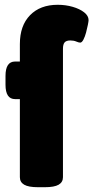

<svg xmlns="http://www.w3.org/2000/svg" viewBox="-20 -780 390 802"><path d="M139 2Q99 2 81 -8.5Q63 -19 63 -40V-366H43Q3 -366 3 -426V-463Q3 -523 43 -523H63V-596Q63 -673 105.5 -716.5Q148 -760 221 -760Q254 -760 283.5 -751.5Q313 -743 331.5 -728.5Q350 -714 350 -696Q350 -691 347 -676Q344 -661 339.5 -644Q335 -627 328.5 -614.5Q322 -602 315 -602Q309 -602 298.5 -606.5Q288 -611 274 -611Q257 -611 250 -603Q243 -595 243 -576V-40Q243 -19 225 -8.5Q207 2 167 2Z"/></svg>

Font: Asap Black
Style: Regular
Weight: 900
Designer: Pablo Cosgaya
Foundry: Omnibus-Type
Version: Version 3.001; ttfautohint (v1.8.4.7-5d5b)